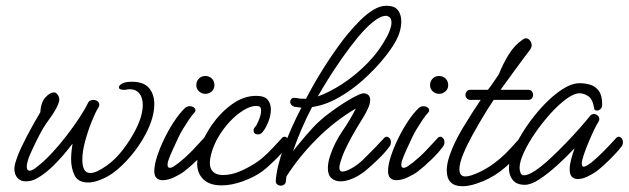

<svg xmlns="http://www.w3.org/2000/svg" viewBox="-20 -637 2184 667"><path d="M287 -3Q251 -3 239 -28Q227 -53 227 -84Q227 -98 228.5 -111.5Q230 -125 232 -138Q200 -96 169 -65Q138 -34 111 -19Q100 -12 89.5 -9.5Q79 -7 70 -7Q51 -7 40.5 -19Q30 -31 30 -51Q30 -59 32.5 -68.5Q35 -78 42 -97Q52 -123 74 -165Q96 -207 120 -247Q122 -282 138 -299Q154 -316 167 -316Q173 -316 176 -313Q186 -303 186 -292Q186 -269 142 -210Q131 -195 118 -170Q105 -145 94 -121.5Q83 -98 79 -87Q73 -68 73 -58Q73 -44 83 -44Q92 -44 108 -57Q134 -77 160.5 -105.5Q187 -134 211.5 -166Q236 -198 255.5 -227.5Q275 -257 285 -278Q288 -285 293.5 -287.5Q299 -290 304 -290Q312 -290 318.5 -285.5Q325 -281 325 -273Q325 -267 321 -262Q312 -248 299 -216Q286 -184 276 -147.5Q266 -111 266 -82Q266 -62 272 -49Q278 -36 294 -36Q315 -36 351 -62Q380 -82 407 -117Q434 -152 453 -190Q465 -214 470.5 -235Q476 -256 476 -272Q476 -298 464 -312.5Q452 -327 432 -327Q425 -327 421 -326Q418 -325 415 -325Q412 -325 410 -325Q393 -325 393 -334Q393 -340 404 -346.5Q415 -353 438 -353Q479 -353 497.5 -331.5Q516 -310 516 -275Q516 -229 487 -173Q465 -131 434 -94.5Q403 -58 371 -35Q353 -22 329 -12.5Q305 -3 287 -3Z M693 -311Q681 -311 671.5 -319.5Q662 -328 662 -341Q662 -355 671 -364Q680 -373 693 -373Q707 -373 716 -364Q725 -355 725 -341Q725 -328 715.5 -319.5Q706 -311 693 -311ZM545 -11Q532 -11 524 -18.5Q516 -26 516 -43Q516 -64 526 -94.5Q536 -125 552 -157.5Q568 -190 586.5 -217.5Q605 -245 622 -261Q629 -268 639 -268Q647 -268 653 -264Q659 -260 659 -254Q659 -249 654 -244Q647 -237 636.5 -221.5Q626 -206 616 -189.5Q606 -173 601 -162Q592 -143 581 -119Q570 -95 565 -80Q562 -70 562 -65Q562 -54 570 -54Q577 -54 586 -60.5Q595 -67 602 -72Q627 -92 648.5 -114.5Q670 -137 688 -157Q692 -162 698 -162Q703 -162 707.5 -156.5Q712 -151 712 -143Q712 -134 707 -128Q692 -107 665.5 -81.5Q639 -56 619 -41Q606 -31 584.5 -21Q563 -11 545 -11Z M750 7Q708 7 686.5 -14Q665 -35 665 -68Q665 -106 680.5 -140Q696 -174 716 -203Q745 -245 785.5 -274.5Q826 -304 870 -304Q899 -304 910 -290.5Q921 -277 921 -257Q921 -236 912 -213.5Q903 -191 892 -178Q885 -170 877 -170Q861 -170 861 -184Q861 -191 867 -197Q872 -202 879.5 -220.5Q887 -239 887 -253Q887 -267 878 -268Q875 -269 870 -269Q850 -269 825 -253.5Q800 -238 777 -213Q754 -188 738 -160Q725 -138 717 -113Q709 -88 709 -70Q709 -51 720.5 -40Q732 -29 754 -29Q789 -29 827.5 -48Q866 -67 890 -87Q910 -104 927 -122.5Q944 -141 959 -157Q963 -162 969 -162Q974 -162 978.5 -156.5Q983 -151 983 -143Q983 -134 978 -128Q962 -107 936 -81.5Q910 -56 890 -41Q862 -21 823 -7Q784 7 750 7Z M956 8Q949 8 943 3.5Q937 -1 938 -10Q942 -60 966.5 -127Q991 -194 1027 -263Q1015 -264 1003 -266Q996 -268 992 -273Q988 -278 988 -283Q988 -288 991.5 -292.5Q995 -297 1002 -297Q1008 -297 1015.5 -295.5Q1023 -294 1032 -294Q1038 -294 1043 -294Q1078 -361 1117 -420.5Q1156 -480 1189 -520Q1209 -544 1231 -566Q1253 -588 1276.5 -602.5Q1300 -617 1322 -617Q1351 -617 1362.5 -601.5Q1374 -586 1374 -563Q1374 -530 1356 -496Q1341 -468 1311 -431.5Q1281 -395 1241.5 -359.5Q1202 -324 1156.5 -298Q1111 -272 1064 -265Q1043 -225 1026.5 -186Q1010 -147 998 -112Q1006 -122 1014 -132Q1040 -164 1066 -192.5Q1092 -221 1132 -250Q1172 -279 1203.5 -296.5Q1235 -314 1245 -313Q1266 -310 1266 -290Q1266 -277 1258.5 -260.5Q1251 -244 1243 -231Q1235 -218 1232 -213Q1221 -196 1202 -162Q1183 -128 1170 -96Q1166 -85 1162.5 -73.5Q1159 -62 1159 -54Q1159 -41 1170 -41Q1180 -41 1199 -51Q1223 -64 1243.5 -84.5Q1264 -105 1279 -120Q1280 -121 1288.5 -130Q1297 -139 1305.5 -148Q1314 -157 1314 -157Q1318 -162 1324 -162Q1329 -162 1333.5 -156.5Q1338 -151 1338 -143Q1338 -134 1333 -128Q1318 -107 1292 -82Q1266 -57 1246 -41Q1225 -25 1203 -16Q1181 -7 1163 -7Q1144 -7 1131.5 -18Q1119 -29 1119 -53Q1119 -75 1129 -102Q1143 -143 1170.5 -183Q1198 -223 1216 -260Q1143 -217 1081 -155Q1019 -93 975 -24Q974 -16 973 -8Q973 0 967.5 4Q962 8 956 8ZM1321 -582Q1302 -582 1276 -561Q1250 -540 1222.5 -506.5Q1195 -473 1168 -434.5Q1141 -396 1119 -360.5Q1097 -325 1084 -302Q1124 -316 1170 -346Q1216 -376 1257 -418Q1298 -460 1325 -511Q1333 -527 1336.5 -538.5Q1340 -550 1340 -558Q1340 -572 1333.5 -577Q1327 -582 1321 -582Z M1505 -311Q1493 -311 1483.5 -319.5Q1474 -328 1474 -341Q1474 -355 1483 -364Q1492 -373 1505 -373Q1519 -373 1528 -364Q1537 -355 1537 -341Q1537 -328 1527.5 -319.5Q1518 -311 1505 -311ZM1357 -11Q1344 -11 1336 -18.5Q1328 -26 1328 -43Q1328 -64 1338 -94.5Q1348 -125 1364 -157.5Q1380 -190 1398.5 -217.5Q1417 -245 1434 -261Q1441 -268 1451 -268Q1459 -268 1465 -264Q1471 -260 1471 -254Q1471 -249 1466 -244Q1459 -237 1448.5 -221.5Q1438 -206 1428 -189.5Q1418 -173 1413 -162Q1404 -143 1393 -119Q1382 -95 1377 -80Q1374 -70 1374 -65Q1374 -54 1382 -54Q1389 -54 1398 -60.5Q1407 -67 1414 -72Q1439 -92 1460.5 -114.5Q1482 -137 1500 -157Q1504 -162 1510 -162Q1515 -162 1519.5 -156.5Q1524 -151 1524 -143Q1524 -134 1519 -128Q1504 -107 1477.5 -81.5Q1451 -56 1431 -41Q1418 -31 1396.5 -21Q1375 -11 1357 -11Z M1587 10Q1532 10 1532 -45Q1532 -68 1542 -97Q1557 -141 1587.5 -192Q1618 -243 1650 -290H1614Q1606 -290 1601.5 -295.5Q1597 -301 1597 -308Q1597 -314 1601.5 -319.5Q1606 -325 1614 -325H1675Q1686 -339 1695 -352.5Q1704 -366 1713 -379Q1727 -415 1747.5 -448Q1768 -481 1798 -501Q1803 -504 1807 -504Q1815 -504 1821 -496.5Q1827 -489 1827 -480Q1827 -473 1822 -465Q1819 -461 1803 -440Q1787 -419 1765 -388.5Q1743 -358 1719 -325H1815Q1824 -325 1828 -319.5Q1832 -314 1832 -308Q1832 -301 1828 -295.5Q1824 -290 1815 -290H1695L1686 -276Q1677 -263 1659.5 -234Q1642 -205 1622.5 -170Q1603 -135 1589.5 -102.5Q1576 -70 1576 -49Q1576 -24 1597 -24Q1614 -24 1648.5 -40.5Q1683 -57 1717 -86Q1737 -103 1754 -122Q1771 -141 1786 -157Q1790 -162 1796 -162Q1801 -162 1805.5 -156.5Q1810 -151 1810 -143Q1810 -134 1805 -128Q1790 -107 1763.5 -81.5Q1737 -56 1717 -41Q1679 -13 1635 1Q1608 10 1587 10Z M1803 5Q1775 5 1761.5 -11.5Q1748 -28 1748 -53Q1748 -81 1764.5 -118.5Q1781 -156 1808 -196Q1835 -236 1867.5 -270.5Q1900 -305 1933 -326.5Q1966 -348 1994 -348Q2013 -348 2031 -342.5Q2049 -337 2060.5 -321Q2072 -305 2072 -274Q2072 -263 2066 -258Q2060 -253 2055 -253Q2044 -253 2044 -261Q2039 -293 2023.5 -303Q2008 -313 1994 -313Q1974 -313 1947 -293Q1920 -273 1892 -242Q1864 -211 1839.5 -175.5Q1815 -140 1800 -107.5Q1785 -75 1785 -54Q1785 -44 1788.5 -36Q1792 -28 1800 -28Q1815 -28 1839 -44Q1863 -60 1890.5 -85.5Q1918 -111 1945 -139Q1972 -167 1994 -192Q2016 -217 2028 -232Q2034 -241 2043 -241Q2050 -241 2056 -236Q2062 -231 2062 -223Q2062 -219 2059 -214Q2052 -203 2042.5 -183Q2033 -163 2023.5 -140Q2014 -117 2007.5 -97.5Q2001 -78 2001 -68Q2001 -58 2008 -58Q2013 -58 2020.5 -63Q2028 -68 2034 -72Q2058 -92 2080 -114.5Q2102 -137 2120 -157Q2124 -162 2130 -162Q2135 -162 2139.5 -156.5Q2144 -151 2144 -143Q2144 -134 2139 -128Q2123 -107 2097 -81.5Q2071 -56 2051 -41Q2038 -32 2020.5 -23.5Q2003 -15 1987 -15Q1975 -15 1967 -22.5Q1959 -30 1959 -49Q1959 -64 1964 -83Q1969 -102 1976 -122Q1948 -92 1916 -63Q1884 -34 1854.5 -14.5Q1825 5 1803 5Z"/></svg>

Font: Meow Script
Style: Regular
Weight: 400
Designer: Robert E. Leuschke
Foundry: Robert E. Leuschke
Version: Version 1.010; ttfautohint (v1.8.3)